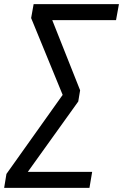

<svg xmlns="http://www.w3.org/2000/svg" viewBox="-42 -725 593 925"><path d="M-22 180 -11 113 282 -299 266 -253 108 -638 120 -705H531L517 -628H187L199 -655L344 -290L335 -236L64 142L69 103H402L389 180Z"/></svg>

Font: Nunito Sans 7pt Condensed Medium
Style: Italic
Weight: 500
Width: 3
Italic angle: -9°
Designer: Vernon Adams
Foundry: Vernon Adams
Version: Version 3.101;gftools[0.9.27]